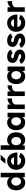

<svg xmlns="http://www.w3.org/2000/svg" viewBox="2392 -3132 752 5575"><g transform="rotate(-90 2767.5 -344.0)"><path d="M413 0H538V-700H406V-433C373 -483 322 -512 256 -512C118 -512 30 -410 30 -250C30 -90 118 12 256 12C323 12 375 -18 408 -70ZM289 -109C218 -109 167 -168 166 -250C167 -332 217 -390 288 -390C358 -390 406 -332 406 -250C406 -168 358 -109 289 -109Z M878 12C996 12 1074 -38 1117 -123L999 -169C980 -132 947 -106 892 -106C828 -106 769 -147 763 -215H1129C1129 -405 1016 -512 885 -512C733 -512 625 -404 625 -250C625 -96 730 12 878 12ZM801 -562H934L1063 -700H915ZM770 -313C777 -376 838 -400 881 -400C924 -400 980 -376 986 -313Z M1206 0H1331L1336 -70C1369 -18 1421 12 1488 12C1626 12 1714 -90 1714 -250C1714 -410 1626 -512 1488 -512C1422 -512 1371 -483 1338 -433V-700H1206ZM1455 -109C1386 -109 1338 -168 1338 -250C1338 -332 1386 -390 1456 -390C1527 -390 1577 -332 1578 -250C1577 -168 1526 -109 1455 -109Z M2001 12C2068 12 2120 -18 2153 -70L2158 0H2283V-500H2151V-433C2118 -483 2067 -512 2001 -512C1863 -512 1775 -410 1775 -250C1775 -90 1863 12 2001 12ZM2034 -109C1963 -109 1912 -168 1911 -250C1912 -332 1962 -390 2033 -390C2103 -390 2151 -332 2151 -250C2151 -168 2103 -109 2034 -109Z M2388 0H2520V-263C2520 -341 2605 -374 2697 -374V-502C2629 -502 2561 -471 2520 -408V-500H2388Z M2767 0H2899V-263C2899 -341 2984 -374 3076 -374V-502C3008 -502 2940 -471 2899 -408V-500H2767Z M3341 12C3408 12 3460 -18 3493 -70L3498 0H3623V-500H3491V-433C3458 -483 3407 -512 3341 -512C3203 -512 3115 -410 3115 -250C3115 -90 3203 12 3341 12ZM3374 -109C3303 -109 3252 -168 3251 -250C3252 -332 3302 -390 3373 -390C3443 -390 3491 -332 3491 -250C3491 -168 3443 -109 3374 -109Z M3915 12C4031 12 4117 -49 4117 -140C4117 -202 4079 -277 3982 -301L3917 -317C3882 -325 3863 -336 3863 -353C3863 -379 3883 -396 3919 -396C3955 -396 3998 -378 4007 -351L4116 -401C4094 -466 4012 -512 3919 -512C3798 -512 3729 -453 3729 -351C3729 -279 3788 -220 3884 -195L3930 -183C3963 -175 3984 -166 3984 -142C3984 -118 3959 -105 3915 -105C3869 -105 3834 -132 3814 -164L3701 -112C3737 -32 3818 12 3915 12Z M4380 12C4496 12 4582 -49 4582 -140C4582 -202 4544 -277 4447 -301L4382 -317C4347 -325 4328 -336 4328 -353C4328 -379 4348 -396 4384 -396C4420 -396 4463 -378 4472 -351L4581 -401C4559 -466 4477 -512 4384 -512C4263 -512 4194 -453 4194 -351C4194 -279 4253 -220 4349 -195L4395 -183C4428 -175 4449 -166 4449 -142C4449 -118 4424 -105 4380 -105C4334 -105 4299 -132 4279 -164L4166 -112C4202 -32 4283 12 4380 12Z M4885 12C5003 12 5081 -38 5124 -123L5006 -169C4987 -132 4954 -106 4899 -106C4835 -106 4776 -147 4770 -215H5136C5136 -405 5023 -512 4892 -512C4740 -512 4632 -404 4632 -250C4632 -96 4737 12 4885 12ZM4777 -313C4784 -376 4845 -400 4888 -400C4931 -400 4987 -376 4993 -313Z M5213 0H5345V-263C5345 -341 5430 -374 5522 -374V-502C5454 -502 5386 -471 5345 -408V-500H5213Z"/></g></svg>

Font: HB Figtree Prototype
Style: Bold
Weight: 700
Designer: Alfredo Marco Pradil
Foundry: Hanken Design Co.®
Version: Version 1.002;Glyphs 3.2 (3228)